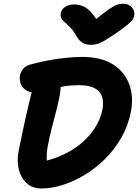

<svg xmlns="http://www.w3.org/2000/svg" viewBox="-20 -1020 754 1049"><path d="M206.2 9.8Q156.8 9.8 125.3 -19.5Q93.8 -48.8 82.5 -95.5Q71.2 -142.2 81.8 -194.6Q100 -286.8 118.6 -370.3Q137.2 -453.8 159.4 -541.2Q167.6 -572.6 186.8 -585.8Q206 -599 245.8 -599Q276.8 -599 295.4 -579.4Q314 -559.8 310.8 -530.2Q304.8 -482.2 291.3 -430Q277.8 -377.8 263.6 -323.3Q249.4 -268.8 239.4 -213.6Q234.4 -182 235.1 -156.4Q235.8 -130.8 246.4 -102L147.4 -126.2Q231 -136 298.9 -163.4Q366.8 -190.8 416.7 -231Q466.6 -271.2 497.6 -319.4Q528.6 -367.6 539 -418.4Q547.2 -459.4 538 -490Q528.8 -520.6 498.3 -537.6Q467.8 -554.6 412.2 -554.6Q365.8 -554.6 331.1 -548.6Q296.4 -542.6 269.7 -534Q243 -525.4 221.1 -519.4Q199.2 -513.4 178.4 -513.4Q143.6 -513.4 122.2 -527.2Q100.8 -541 93 -563.1Q85.2 -585.2 89.4 -609.2Q93 -626.8 106.6 -643.6Q120.2 -660.4 144 -666.8Q171.2 -674.6 205 -682.1Q238.8 -689.6 276.4 -695.6Q314 -701.6 353.1 -705.3Q392.2 -709 429.2 -709Q533 -709 597.3 -668Q661.6 -627 686.3 -559.2Q711 -491.4 695 -408.8Q680 -333.2 643.4 -268.7Q606.8 -204.2 555.4 -153Q504 -101.8 444.4 -65.5Q384.8 -29.2 323.4 -9.7Q262 9.8 206.2 9.8ZM654.2 -999.6Q672.4 -999.6 686.5 -991.2Q700.6 -982.8 708 -968.8Q715.4 -954.8 713.6 -937.2Q712.4 -926.4 705.9 -915.2Q699.4 -904 677.5 -885.5Q655.6 -867 608 -834.2Q575 -812.6 553.6 -799.5Q532.2 -786.4 515.2 -780.8Q498.2 -775.2 478.4 -775.2Q447.6 -775.2 429.3 -787.2Q411 -799.2 397 -823.8Q380.8 -853.2 364.5 -869.6Q348.2 -886 335 -897Q321.8 -908 315.3 -919.3Q308.8 -930.6 312.6 -949.4Q316.8 -971 337.1 -983.3Q357.4 -995.6 383.2 -995.6Q412.4 -995.6 434.9 -985.8Q457.4 -976 479.3 -951.3Q501.2 -926.6 527.6 -882L466.6 -883.4Q517.2 -926.4 548.7 -950.1Q580.2 -973.8 599.3 -984.5Q618.4 -995.2 630.6 -997.4Q642.8 -999.6 654.2 -999.6Z"/></svg>

Font: Shantell Sans Light
Style: Italic
Weight: 300
Italic angle: -11°
Designer: Stephen Nixon, Anya Danilova, Shantell Martin
Foundry: Arrow Type
Version: Version 1.008;[ac192a2d6]